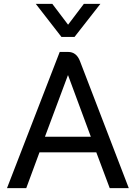

<svg xmlns="http://www.w3.org/2000/svg" viewBox="-20 -967 698 987"><path d="M475 -184H183L115 0H16L287 -700H330Q373 -700 391 -653L642 0H544ZM211 -264H447L330 -580H329ZM164 -947H249L330 -840L411 -947H496L363 -777H296Z"/></svg>

Font: Bai Jamjuree Medium
Style: Regular
Weight: 500
Version: Version 1.000; ttfautohint (v1.6)